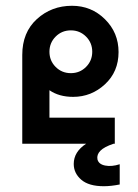

<svg xmlns="http://www.w3.org/2000/svg" viewBox="-20 -497 477 664"><path d="M317 54Q321 71 343.5 75.5Q366 80 394 71V141Q364 147 339 147Q287 147 261 124.5Q235 102 235 70Q235 28 278 0H57V-307Q57 -385 107.5 -431Q158 -477 229 -477Q296 -477 343 -430.5Q390 -384 390 -317Q390 -249 343 -205.5Q296 -162 233 -162Q184 -162 151 -185V-90H377V0H373Q340 11 327 24.5Q314 38 317 54ZM277.5 -370.5Q256 -392 225 -392Q194 -392 172.5 -370.5Q151 -349 151 -318Q151 -287 172.5 -265.5Q194 -244 225 -244Q256 -244 277.5 -265.5Q299 -287 299 -318Q299 -349 277.5 -370.5Z"/></svg>

Font: Gulax
Style: Regular
Weight: 400
Designer: Morgan Gilbert
Foundry: VTF
Version: Version 1.001;hotconv 1.0.109;makeotfexe 2.5.65596